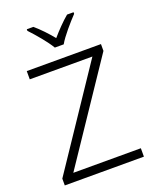

<svg xmlns="http://www.w3.org/2000/svg" viewBox="-170 -1093 915 1138"><g transform="rotate(-20 287.5 -524.5)"><path d="M261 -839H317C341 -882 400 -949 437 -988V-998H396C360 -968 320 -926 288 -889C258 -926 219 -968 183 -998H142V-988C179 -949 236 -882 261 -839ZM536 -51V-104H110L525 -722V-765H57V-713H452L37 -94V-51Z"/></g></svg>

Font: Noto Sans Tamil UI Light
Style: Regular
Weight: 300
Designer: Jelle Bosma - Monotype Design Team
Foundry: Monotype Imaging Inc.
Version: Version 2.004